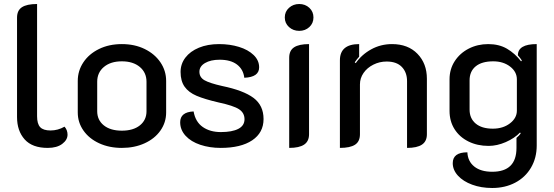

<svg xmlns="http://www.w3.org/2000/svg" viewBox="-20 -729 2763 958"><path d="M65 -145V-641Q65 -677 89.5 -693Q114 -709 165 -709V-149Q165 -111 180.5 -94.5Q196 -78 232 -78Q269 -78 302 -97Q317 -80 317 -57Q317 -31 290.5 -11Q264 9 218 9Q141 9 103 -33.5Q65 -76 65 -145Z M368 -168V-325Q368 -376 396 -418Q424 -460 474 -484.5Q524 -509 588 -509Q652 -509 702 -484.5Q752 -460 780.5 -418Q809 -376 809 -325V-168Q809 -118 780.5 -77.5Q752 -37 701.5 -14Q651 9 588 9Q525 9 475 -14Q425 -37 396.5 -77.5Q368 -118 368 -168ZM711 -174V-321Q711 -367 677.5 -395Q644 -423 588 -423Q532 -423 498.5 -395Q465 -367 465 -321V-174Q465 -130 498 -103.5Q531 -77 588 -77Q645 -77 678 -103.5Q711 -130 711 -174Z M879 -119Q879 -170 946 -173Q955 -121 991.5 -95.5Q1028 -70 1082 -70Q1138 -70 1169 -86Q1200 -102 1200 -134Q1200 -166 1172.5 -184Q1145 -202 1070 -218Q1001 -234 961 -251Q921 -268 901 -296.5Q881 -325 881 -370Q881 -410 905 -441.5Q929 -473 972.5 -491Q1016 -509 1073 -509Q1127 -509 1172.5 -495Q1218 -481 1245.5 -454.5Q1273 -428 1273 -393Q1273 -344 1199 -341Q1194 -383 1162.5 -407Q1131 -431 1076 -431Q1031 -431 1003 -414.5Q975 -398 975 -371Q975 -343 1000.5 -328.5Q1026 -314 1088 -300Q1195 -278 1245 -240.5Q1295 -203 1295 -135Q1295 -67 1238.5 -29Q1182 9 1081 9Q1026 9 979.5 -6.5Q933 -22 906 -51.5Q879 -81 879 -119Z M1401 -642Q1401 -671 1422 -690Q1443 -709 1473 -709Q1503 -709 1523.5 -690Q1544 -671 1544 -642Q1544 -613 1523.5 -594Q1503 -575 1473 -575Q1443 -575 1422 -594Q1401 -613 1401 -642ZM1423 -441Q1423 -477 1447.5 -493Q1472 -509 1522 -509V-59Q1522 -24 1497.5 -7.5Q1473 9 1423 9Z M1676 -428Q1676 -509 1772 -509V-446Q1762 -436 1750 -418L1755 -414Q1785 -457 1832.5 -483Q1880 -509 1936 -509Q2016 -509 2063 -460.5Q2110 -412 2110 -336V-59Q2110 -24 2085.5 -7.5Q2061 9 2011 9V-324Q2011 -368 1985 -395Q1959 -422 1909 -422Q1874 -422 1843 -406.5Q1812 -391 1794 -365Q1776 -339 1776 -308V-59Q1776 -23 1751.5 -7Q1727 9 1676 9Z M2239 85Q2239 31 2312 31Q2314 76 2346.5 102Q2379 128 2436 128Q2557 128 2557 9V-41Q2571 -53 2578 -63L2575 -68Q2547 -39 2503.5 -20Q2460 -1 2418 -1Q2362 -1 2317.5 -23Q2273 -45 2248 -84.5Q2223 -124 2223 -176V-333Q2223 -384 2249 -424Q2275 -464 2319 -486.5Q2363 -509 2416 -509Q2470 -509 2509.5 -486Q2549 -463 2580 -423L2584 -427Q2575 -441 2564 -453Q2564 -509 2658 -509V-3Q2658 59 2629.5 107.5Q2601 156 2550.5 182.5Q2500 209 2436 209Q2381 209 2336 192.5Q2291 176 2265 147.5Q2239 119 2239 85ZM2559 -177V-333Q2559 -371 2525 -397Q2491 -423 2441 -423Q2384 -423 2353.5 -398Q2323 -373 2323 -328V-182Q2323 -138 2353.5 -112.5Q2384 -87 2439 -87Q2490 -87 2524.5 -113.5Q2559 -140 2559 -177Z"/></svg>

Font: K2D Medium
Style: Regular
Weight: 500
Designer: Katatrad Aksorn Co.,Ltd.
Foundry: Cadson Demak Co.,Ltd.
Version: Version 1.000; ttfautohint (v1.6)